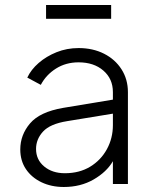

<svg xmlns="http://www.w3.org/2000/svg" viewBox="-20 -735 613 767"><path d="M235 12Q185 12 145.5 -7Q106 -26 83.5 -59.5Q61 -93 61 -138Q61 -196 100 -242Q139 -288 232 -304L431 -337V-367Q431 -420 393 -453Q355 -486 294 -486Q243 -486 203.5 -461Q164 -436 143 -396L89 -425Q104 -457 134.5 -483.5Q165 -510 206 -526.5Q247 -543 294 -543Q351 -543 395.5 -520.5Q440 -498 465.5 -458Q491 -418 491 -367V0H431V-91Q406 -48 354 -18Q302 12 235 12ZM124 -140Q124 -97 156.5 -70Q189 -43 239 -43Q297 -43 340 -69Q383 -95 407 -139Q431 -183 431 -235V-281L248 -251Q180 -240 152 -209.5Q124 -179 124 -140ZM164 -660V-715H424V-660Z"/></svg>

Font: Plus Jakarta Sans Light
Style: Regular
Weight: 300
Designer: Gumpita Rahayu
Foundry: Tokotype
Version: Version 2.006; ttfautohint (v1.8.4.7-5d5b)